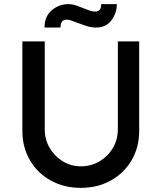

<svg xmlns="http://www.w3.org/2000/svg" viewBox="-20 -901 780 927"><path d="M370 6Q289 6 225 -29.5Q161 -65 124.5 -127.5Q88 -190 88 -269V-701H196V-278Q196 -227 220 -186.5Q244 -146 283.5 -122Q323 -98 370 -98Q420 -98 460.5 -122Q501 -146 525 -186.5Q549 -227 549 -278V-701H652V-269Q652 -190 615.5 -127.5Q579 -65 515 -29.5Q451 6 370 6ZM444 -768Q421 -768 397.5 -775.5Q374 -783 353 -791Q336 -798 324 -802Q312 -806 302 -806Q272 -806 272 -768H195Q195 -822 230 -851.5Q265 -881 309 -881Q330 -881 350 -874Q370 -867 389 -859Q403 -853 416.5 -849Q430 -845 439 -845Q470 -845 468 -881H544Q544 -837 517.5 -802.5Q491 -768 444 -768Z"/></svg>

Font: Readex Pro
Style: Regular
Weight: 400
Designer: Bonnie Shaver-Troup, Thomas Jockin
Foundry: Lexend
Version: Version 1.204; ttfautohint (v1.8.4.7-5d5b)